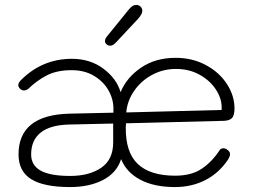

<svg xmlns="http://www.w3.org/2000/svg" viewBox="-20 -747 1027 777"><path d="M489 -231Q488 -130 538 -83Q588 -36 689 -36Q754 -36 795.5 -63.5Q837 -91 868 -138Q873 -147 884 -147Q893 -147 902 -139.5Q911 -132 911 -123Q911 -115 904 -103Q868 -48 812.5 -19Q757 10 688 10Q604 10 548 -19.5Q492 -49 470 -103Q453 -48 397.5 -19Q342 10 264 10Q157 10 106 -22Q55 -54 55 -122Q55 -281 259 -287L439 -291V-303Q440 -344 419.5 -380.5Q399 -417 360.5 -440Q322 -463 270 -463Q210 -463 169.5 -442Q129 -421 95 -388Q86 -381 77 -381Q68 -381 61 -388Q54 -395 54 -403Q54 -412 65 -423Q151 -509 271 -509Q345 -509 398.5 -469Q452 -429 468 -374Q492 -433 550.5 -473Q609 -513 691 -513Q758 -513 812.5 -484Q867 -455 898 -407.5Q929 -360 929 -308Q929 -281 919.5 -270Q910 -259 886 -258L490 -248ZM491 -292 877 -302V-313Q877 -349 853.5 -385Q830 -421 788 -444.5Q746 -468 692 -468Q640 -468 595.5 -444Q551 -420 523 -379.5Q495 -339 491 -292ZM438 -171V-247L259 -243Q182 -241 144 -210Q106 -179 106 -122Q106 -78 144.5 -56.5Q183 -35 264 -35Q341 -35 389.5 -68Q438 -101 438 -171ZM405 -577V-581Q405 -591 414 -601L500 -707Q510 -719 516.5 -723Q523 -727 532 -727Q542 -727 549 -720Q556 -713 556 -703Q556 -690 538 -670L451 -577Q442 -568 437 -565Q432 -562 425 -562Q418 -562 412.5 -566.5Q407 -571 405 -577Z"/></svg>

Font: Mali Light
Style: Regular
Weight: 300
Designer: Kitiyaporn Chalermlarp | Katatrad Aksorn Co.,Ltd.
Foundry: Cadson Demak Co.,Ltd.
Version: Version 1.000; ttfautohint (v1.6)